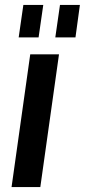

<svg xmlns="http://www.w3.org/2000/svg" viewBox="-20 -761 345 781"><path d="M220 -540 144 0H27L103 -540ZM156 -741 137 -609H56L75 -741ZM305 -741 287 -609H205L224 -741Z"/></svg>

Font: Pathway Extreme Condensed SemiBold
Style: Italic
Weight: 600
Width: 3
Italic angle: -8°
Version: Version 1.001;gftools[0.9.26]